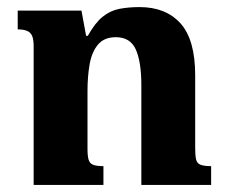

<svg xmlns="http://www.w3.org/2000/svg" viewBox="-20 -522 640 542"><path d="M576 -53V0H379V-282Q379 -347 363.5 -382Q348 -417 307 -417Q274 -417 256.5 -396Q239 -375 233 -340.5Q227 -306 227 -265V-102Q227 -82 230 -71.5Q233 -61 242.5 -57Q252 -53 272 -53V0H75V-391Q75 -411 70.5 -421Q66 -431 56 -435Q46 -439 30 -439V-492H210L223 -421H228Q248 -457 269.5 -474.5Q291 -492 317 -497Q343 -502 374 -502Q448 -502 489.5 -456Q531 -410 531 -309V-104Q531 -83 533.5 -72Q536 -61 546 -57Q556 -53 576 -53Z"/></svg>

Font: Noto Serif Armenian
Style: Bold
Weight: 700
Version: Version 2.007